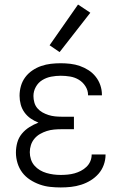

<svg xmlns="http://www.w3.org/2000/svg" viewBox="-20 -816 540 844"><path d="M247 8Q224 8 200.5 5.5Q177 3 154.5 -5Q132 -13 112 -26Q92 -39 78 -57.5Q64 -76 57 -99Q50 -122 50 -145Q50 -168 56 -189.5Q62 -211 76 -228Q90 -245 109 -257Q128 -269 149 -277Q131 -284 115 -295Q99 -306 87.5 -322Q76 -338 71 -357Q66 -376 66 -395Q66 -417 72 -438Q78 -459 91 -476.5Q104 -494 122.5 -506.5Q141 -519 161.5 -526Q182 -533 203.5 -535.5Q225 -538 247 -538Q268 -538 289.5 -535.5Q311 -533 331 -526Q351 -519 369 -507.5Q387 -496 400.5 -479Q414 -462 421 -441.5Q428 -421 428 -400Q428 -399 428 -398.5Q428 -398 428 -397H367Q367 -397 367 -397.5Q367 -398 367 -399Q367 -419 355.5 -437Q344 -455 326.5 -465.5Q309 -476 288.5 -479.5Q268 -483 247 -483Q226 -483 205 -479Q184 -475 166 -464Q148 -453 137.5 -434Q127 -415 127 -394Q127 -380 131 -365.5Q135 -351 144.5 -340Q154 -329 166.5 -322Q179 -315 193 -310.5Q207 -306 221.5 -304.5Q236 -303 250 -303H305V-248H250Q234 -248 217.5 -246.5Q201 -245 185.5 -240Q170 -235 156 -227Q142 -219 131.5 -206.5Q121 -194 116 -178.5Q111 -163 111 -147Q111 -131 116 -115.5Q121 -100 131.5 -88Q142 -76 155.5 -68Q169 -60 184.5 -55.5Q200 -51 215.5 -49Q231 -47 247 -47Q262 -47 277.5 -48.5Q293 -50 307.5 -54Q322 -58 335.5 -65Q349 -72 360 -82.5Q371 -93 377 -107Q383 -121 383 -137Q383 -137 383 -137Q383 -137 383 -137H444Q444 -137 444 -136.5Q444 -136 444 -136Q444 -113 436 -91Q428 -69 413 -52Q398 -35 378.5 -23Q359 -11 337 -4Q315 3 292.5 5.5Q270 8 247 8ZM242 -587 198 -617 323 -796 377 -760Z"/></svg>

Font: Iosevka Term Light
Style: Regular
Weight: 300
Monospace: yes
Designer: Belleve Invis
Foundry: Belleve Invis
Version: Version 9.0.1; ttfautohint (v1.8.3)